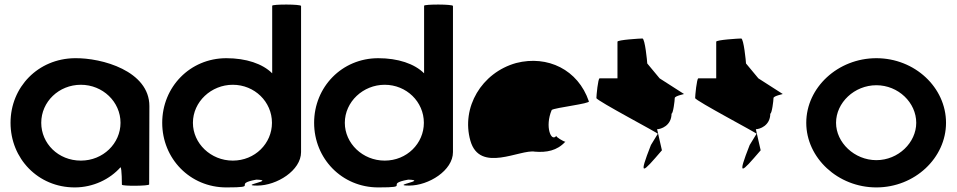

<svg xmlns="http://www.w3.org/2000/svg" viewBox="-20 -810 4178 838"><path d="M26 -274C26 -118 146 8 306 8C387 8 460 -28 506 -80C512 -76 512 -4 512 -4C512 3 631 2 631 -5L632 -347C632 -500 425 -558 306 -556C146 -554 26 -430 26 -274ZM160 -274C160 -366 237 -440 333 -440C428 -440 506 -366 506 -274C506 -184 430 -109 333 -109C234 -109 160 -184 160 -274Z M688 -274C688 -118 809 8 968 8C1118 8 989 -6 1099 -26C1187 -23 1018 0 1103 0C1188 0 1294 -66 1294 -146V-784C1294 -792 1168 -792 1168 -785V-490C1126 -532 1054 -556 968 -556C809 -556 688 -430 688 -274ZM822 -274C822 -366 902 -440 996 -440C1091 -440 1167 -366 1167 -274C1167 -184 1093 -109 996 -109C900 -109 822 -184 822 -274Z M1351 -274C1351 -118 1472 8 1631 8C1781 8 1652 -6 1762 -26C1850 -23 1681 0 1766 0C1851 0 1957 -66 1957 -146V-784C1957 -792 1831 -792 1831 -785V-490C1789 -532 1717 -556 1631 -556C1472 -556 1351 -430 1351 -274ZM1485 -274C1485 -366 1565 -440 1659 -440C1754 -440 1830 -366 1830 -274C1830 -184 1756 -109 1659 -109C1563 -109 1485 -184 1485 -274Z M2033 -196C2074 -52 2251 -160 2315 -148C2365 -144 2411 -152 2447 -191C2439 -193 2406 -212 2408 -217C2386 -188 2357 -257 2388 -330C2400 -340 2560 -358 2550 -368C2503 -506 2370 -570 2233 -535C2082 -493 1992 -341 2033 -196ZM2408 -218V-217ZM2448 -192 2447 -191C2449 -191 2449 -191 2448 -190Z M2583 -382C2583 -371 2859 -226 2851 -226L2821 -177C2765 -34 2783 -54 2869 -154L2848 -246C2864 -246 2911 -261 2911 -314C2918 -314 2925 -371 2925 -382C2925 -392 2972 -400 2965 -400L2859 -468L2805 -533C2805 -540 2795 -642 2784 -642C2773 -642 2675 -636 2675 -628V-468H2597C2590 -468 2583 -392 2583 -382Z M3014 -382C3014 -371 3290 -226 3282 -226L3252 -177C3196 -34 3214 -54 3300 -154L3279 -246C3295 -246 3342 -261 3342 -314C3349 -314 3356 -371 3356 -382C3356 -392 3403 -400 3396 -400L3290 -468L3236 -533C3236 -540 3226 -642 3215 -642C3204 -642 3106 -636 3106 -628V-468H3028C3021 -468 3014 -392 3014 -382Z M3499 -274C3499 -121 3637 8 3805 8C3973 8 4109 -121 4109 -274C4109 -428 3973 -556 3805 -556C3637 -556 3499 -428 3499 -274ZM3629 -274C3629 -362 3709 -438 3805 -438C3901 -438 3979 -362 3979 -274C3979 -188 3901 -111 3805 -111C3709 -111 3629 -188 3629 -274Z"/></svg>

Font: Ampere
Style: SC
Weight: 400
Version: Version 1